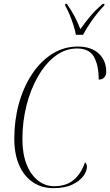

<svg xmlns="http://www.w3.org/2000/svg" viewBox="-20 -964 570 994"><path d="M256 10Q195 10 149.5 -21Q104 -52 79 -109.5Q54 -167 54 -246Q54 -341 77.5 -426.5Q101 -512 145 -579Q189 -646 249.5 -684.5Q310 -723 383 -723Q452 -723 491 -687Q530 -651 530 -592Q530 -574 519.5 -563Q509 -552 491 -552Q491 -626 466.5 -669.5Q442 -713 379 -713Q318 -713 266.5 -674Q215 -635 176.5 -568Q138 -501 117 -417.5Q96 -334 96 -244Q96 -168 117.5 -113.5Q139 -59 176.5 -29.5Q214 0 261 0Q323 0 362 -33Q401 -66 420 -124Q430 -116 430 -100Q430 -78 411.5 -52.5Q393 -27 354.5 -8.5Q316 10 256 10ZM373 -784Q369 -806 360 -834.5Q351 -863 339.5 -890Q328 -917 317 -936L318 -944H326Q351 -908 366.5 -878.5Q382 -849 396 -813Q417 -843 444.5 -876.5Q472 -910 512 -944H521L520 -936Q485 -899 457 -859.5Q429 -820 410 -784Z"/></svg>

Font: Noto Serif Display Condensed ExtraLight
Style: Italic
Weight: 200
Width: 3
Italic angle: -12°
Designer: Monotype Design Team
Foundry: Monotype Imaging Inc.
Version: Version 2.009